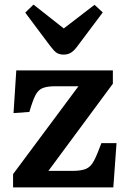

<svg xmlns="http://www.w3.org/2000/svg" viewBox="-20 -817 555 837"><path d="M37 0V-58L322 -441H221Q186 -441 166 -433Q146 -425 134 -401Q122 -377 108 -329L39 -324L51 -510H472V-452L191 -72H294Q333 -72 354 -80.5Q375 -89 389 -115Q403 -141 422 -193H488L474 0ZM258 -579Q238 -579 226 -587.5Q214 -596 197 -619L90 -762L126 -797L258 -693L392 -796L428 -763L314 -611Q300 -593 287 -586Q274 -579 258 -579Z"/></svg>

Font: Literata 12pt SemiBold
Style: Regular
Weight: 600
Designer: Latin by Veronika Burian and Jose Scaglione. Greek by Irene Vlachou. Cyrillic by Vera Evstafieva.
Foundry: TypeTogether
Version: Version 3.002